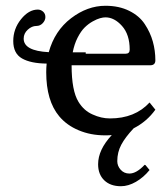

<svg xmlns="http://www.w3.org/2000/svg" viewBox="-20 -459 581 665"><path d="M498 129.9Q477.5 155.3 450.9 170.7Q424.3 186 398.9 186Q362.3 186 341.1 165.5Q319.8 145 319.8 109.9Q319.8 59.6 367.2 8.8Q359.4 9.8 344.2 9.8Q293.9 9.8 252.4 -7.8Q211.4 -24.9 185.1 -56.2Q140.1 -109.9 140.1 -209Q140.1 -224.1 141.6 -238.8Q86.4 -239.3 56.2 -256.6Q25.9 -273.9 25.9 -316.9Q25.9 -358.9 52.7 -392.3Q79.6 -425.8 110.8 -425.8Q121.1 -425.8 129.2 -418.7Q137.2 -411.6 137.2 -399.9Q137.2 -388.7 128.2 -378.9Q119.1 -369.1 106 -369.1Q90.3 -369.1 76.2 -356.2Q62 -343.3 62 -325.2Q62 -282.7 148.9 -278.3Q169.4 -352.5 226.1 -395.8Q282.7 -439 345.2 -439Q392.1 -439 427.2 -421.6Q462.4 -404.3 481.4 -375.5Q500.5 -346.7 509.3 -315.2Q518.1 -283.7 518.1 -250Q518.1 -232.9 500 -232.9H228Q228 -144.5 252 -106Q270.5 -75.7 300.8 -62.5Q330.6 -48.8 360.8 -48.8Q447.3 -48.8 498 -104L518.1 -79.1Q488.8 -38.1 442.9 -14.6Q413.6 16.6 399.9 42.5Q386.2 68.4 386.2 99.1Q386.2 115.7 397.9 128.9Q409.7 142.1 428.2 142.1Q452.6 142.1 481 111.8L483.9 112.8ZM231.9 -277.8H276.9V-272.9H415Q429.2 -272.9 429.2 -287.1Q429.2 -339.4 402.6 -369.1Q376 -398.9 345.2 -398.9Q337.4 -398.9 326.7 -396Q315.9 -393.1 301 -384.8Q286.1 -376.5 273.2 -363.8Q260.3 -351.1 248.8 -328.6Q237.3 -306.2 231.9 -277.8Z"/></svg>

Font: Linux Biolinum G
Style: Regular
Weight: 400
Designer: Philipp H. Poll
Foundry: Philipp H. Poll
Version: Version 1.1.0 ; ttfautohint (v1.6)